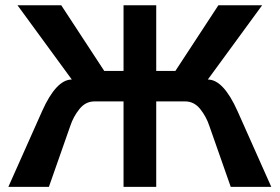

<svg xmlns="http://www.w3.org/2000/svg" viewBox="-20 -726 1086 746"><path d="M1034 0H876.5L793.5 -236.5Q781.5 -273 757.8 -302.5Q734 -332 699.5 -332H587V0H460V-332H347Q312.5 -332 288.8 -302.5Q265 -273 253 -236.5L170 0H12.5L143.5 -294Q198.5 -417 259 -417L48 -705.5H218L385 -450.5H460V-705.5H587V-450.5H661.5L828.5 -705.5H998.5L787.5 -417Q848 -417 903 -294Z"/></svg>

Font: Acari Sans
Style: Bold
Weight: 700
Designer: Alfredo Marco Pradil and Stefan Peev (font) & Cristiano Sobral (main changes)
Foundry: Alfredo Marco Pradil and Stefan Peev (font) & Cristiano Sobral (main changes)
Version: Version 1.063; ttfautohint (v1.8.3)